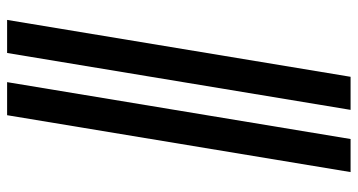

<svg xmlns="http://www.w3.org/2000/svg" viewBox="-253 -610 1006 540"><g transform="rotate(-90 250.0 -340.0)"><path d="M211 143 371 -823H464L304 143ZM36 143 196 -823H289L129 143Z"/></g></svg>

Font: Iosevka SS04 Extrabold Oblique
Style: Regular
Weight: 800
Italic angle: -9°
Monospace: yes
Designer: Belleve Invis
Foundry: Belleve Invis
Version: Version 19.0.0; ttfautohint (v1.8.4)